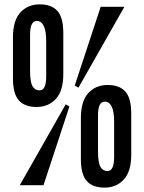

<svg xmlns="http://www.w3.org/2000/svg" viewBox="-20 -842 656 873"><path d="M437.8 -811.1H545.6L336.7 -443.3L320 -453.3ZM146.7 -746.7Q116.7 -746.7 116.7 -683.3V-523.3Q116.7 -468.9 127.8 -450Q138.9 -431.1 160 -431.1Q190 -431.1 190 -494.4V-654.4Q190 -746.7 146.7 -746.7ZM146.7 -355.6Q92.2 -355.6 65.6 -385.6Q38.9 -415.6 38.9 -485.6V-672.2Q38.9 -748.9 72.8 -785.6Q106.7 -822.2 160 -822.2Q214.4 -822.2 241.1 -792.2Q267.8 -762.2 267.8 -692.2V-505.6Q267.8 -428.9 233.9 -392.2Q200 -355.6 146.7 -355.6ZM455.6 -380Q425.6 -380 425.6 -316.7V-156.7Q425.6 -102.2 436.7 -83.3Q447.8 -64.4 468.9 -64.4Q498.9 -64.4 498.9 -127.8V-287.8Q498.9 -380 455.6 -380ZM455.6 11.1Q401.1 11.1 374.4 -18.9Q347.8 -48.9 347.8 -118.9V-305.6Q347.8 -382.2 381.7 -418.9Q415.6 -455.6 468.9 -455.6Q523.3 -455.6 550 -425.6Q576.7 -395.6 576.7 -325.6V-138.9Q576.7 -62.2 542.8 -25.6Q508.9 11.1 455.6 11.1ZM177.8 0H70L278.9 -367.8L295.6 -357.8Z"/></svg>

Font: Le Murmure
Style: Regular
Weight: 600
Width: 2
Designer: Jeremy Landes, Alexander Slobzheninov (Cyrillic)
Foundry: Velvetyne Type Foundry
Version: Version 1.0